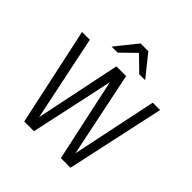

<svg xmlns="http://www.w3.org/2000/svg" viewBox="-240 -1139 1327 1327"><g transform="rotate(45 423.5 -475.0)"><path d="M197 0 42 -720H118L254 -68H243L378 -720H473L608 -68H597L733 -720H805L649 0H555L419 -631H428L292 0ZM258 -793 384 -950H460L586 -793H528L388 -930H457L317 -793Z"/></g></svg>

Font: Instrument Sans SemiCondensed
Style: Regular
Weight: 400
Width: 4
Designer: Rodrigo Fuenzalida
Foundry: fragTYPE
Version: Version 1.000;gftools[0.9.28]